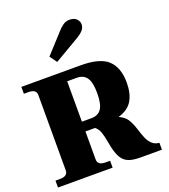

<svg xmlns="http://www.w3.org/2000/svg" viewBox="-175 -1130 1106 1255"><g transform="rotate(-20 378.5 -502.5)"><path d="M286 -773 250 -823 377 -962Q389 -976 409 -990.5Q429 -1005 455 -1005Q487 -1005 503.5 -988Q520 -971 520 -950Q520 -928 504.5 -910Q489 -892 458 -874ZM733 -48V0H587Q538 0 509.5 -9.5Q481 -19 463.5 -40Q446 -61 434 -100Q427 -120 419 -166Q411 -212 401.5 -239Q392 -266 371 -283H304V-88Q304 -48 358 -48H390V0H10V-48H42Q96 -48 96 -88V-612Q96 -652 42 -652H10V-700H422Q557 -700 612 -647.5Q667 -595 667 -492Q667 -415 638 -366.5Q609 -318 540 -298Q580 -280 597.5 -252Q615 -224 629 -180Q642 -138 653 -112.5Q664 -87 683.5 -68.5Q703 -50 733 -48ZM304 -351H370Q418 -351 440 -384.5Q462 -418 462 -492Q462 -566 440 -599Q418 -632 370 -632H304Z"/></g></svg>

Font: Taviraj Black
Style: Regular
Weight: 900
Designer: Katatrad Team
Foundry: CadsonDemak
Version: Version 1.001